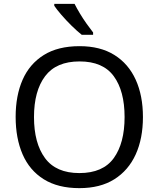

<svg xmlns="http://www.w3.org/2000/svg" viewBox="-20 -964 821 994"><path d="M720 -358Q720 -247 682.5 -164.5Q645 -82 572 -36Q499 10 391 10Q280 10 206.5 -36Q133 -82 97 -165Q61 -248 61 -359Q61 -469 97 -551Q133 -633 206.5 -679Q280 -725 392 -725Q499 -725 572 -679.5Q645 -634 682.5 -551.5Q720 -469 720 -358ZM156 -358Q156 -223 213 -145.5Q270 -68 391 -68Q513 -68 569 -145.5Q625 -223 625 -358Q625 -493 569 -569.5Q513 -646 392 -646Q271 -646 213.5 -569.5Q156 -493 156 -358ZM366 -944Q377 -922 393.5 -894.5Q410 -867 428.5 -841Q447 -815 462 -796V-784H403Q380 -802 351 -830.5Q322 -859 297.5 -887.5Q273 -916 261 -934V-944Z"/></svg>

Font: Noto Sans Palmyrene
Style: Regular
Weight: 400
Designer: Monotype Design Team
Foundry: Monotype Imaging Inc.
Version: Version 2.001; ttfautohint (v1.8.4.7-5d5b)